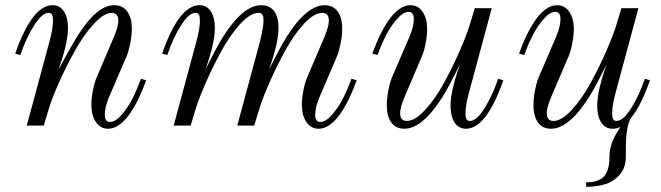

<svg xmlns="http://www.w3.org/2000/svg" viewBox="-20 -488 2568 746"><path d="M59.1 -273.9 39.1 -279.8Q105 -467.8 184.1 -467.8Q213.4 -467.8 228.8 -443.1Q244.1 -418.5 244.1 -378.9Q244.1 -320.3 207 -216.8Q254.9 -306.6 286.1 -356Q357.9 -467.8 423.8 -467.8Q456.1 -467.8 474.1 -443.8Q492.2 -419.9 492.2 -376Q492.2 -350.1 486.1 -319.6Q480 -289.1 472.2 -270L402.8 -108.9Q387.2 -70.8 387.2 -43Q387.2 -14.2 407.2 -14.2Q428.7 -14.2 453.4 -42.7Q478 -71.3 495.8 -107.2Q513.7 -143.1 527.8 -182.1L547.9 -175.8Q534.2 -137.7 518.8 -105.7Q503.4 -73.7 484.6 -46.4Q465.8 -19 444.1 -3.4Q422.4 12.2 399.9 12.2Q370.1 12.2 352.5 -13.9Q335 -40 335 -81.1Q335 -105.5 340.8 -136Q346.7 -166.5 355 -186L423.8 -347.2Q439.9 -386.7 439.9 -407.2Q439.9 -438 414.1 -438Q383.3 -438 343.5 -394Q303.7 -350.1 269.3 -287.8Q234.9 -225.6 208.3 -165.5Q181.6 -105.5 169.9 -65.9L149.9 0H84L170.9 -321.8Q186 -376 186 -408.2Q186 -424.3 182.1 -431.2Q178.2 -438 168.9 -438Q143.1 -438 111.8 -388.2Q80.6 -338.4 59.1 -273.9Z M629.9 -273.9 609.9 -279.8Q675.8 -467.8 754.9 -467.8Q784.2 -467.8 799.6 -443.1Q814.9 -418.5 814.9 -378.9Q814.9 -320.3 777.8 -216.8Q821.3 -304.7 845.2 -342.8Q923.8 -467.8 994.6 -467.8Q1027.3 -467.8 1044.7 -445.3Q1062 -422.9 1062 -378.9Q1062 -320.3 1024.9 -216.8Q1068.4 -304.7 1092.3 -342.8Q1170.9 -467.8 1241.7 -467.8Q1273.9 -467.8 1291.7 -443.8Q1309.6 -419.9 1309.6 -376Q1309.6 -350.1 1303.5 -319.6Q1297.4 -289.1 1289.6 -270L1220.7 -108.9Q1204.6 -69.3 1204.6 -43Q1204.6 -14.2 1224.6 -14.2Q1246.1 -14.2 1270.8 -42.7Q1295.4 -71.3 1313.5 -107.2Q1331.5 -143.1 1345.7 -182.1L1365.7 -175.8Q1352.1 -137.7 1336.7 -105.7Q1321.3 -73.7 1302.5 -46.4Q1283.7 -19 1262 -3.4Q1240.2 12.2 1217.8 12.2Q1188 12.2 1170.4 -13.9Q1152.8 -40 1152.8 -81.1Q1152.8 -105.5 1158.7 -136Q1164.6 -166.5 1172.9 -186L1241.7 -347.2Q1257.8 -386.7 1257.8 -407.2Q1257.8 -438 1231.9 -438Q1199.7 -438 1159.9 -394.3Q1120.1 -350.6 1086.2 -287.8Q1052.2 -225.1 1026.4 -166Q1000.5 -106.9 987.8 -65.9L967.8 0H901.9L987.8 -317.9Q1003.9 -381.3 1003.9 -407.2Q1003.9 -417 1003.2 -422.4Q1002.4 -427.7 997.8 -432.9Q993.2 -438 984.9 -438Q952.6 -438 912.8 -394.3Q873 -350.6 839.1 -287.8Q805.2 -225.1 779.3 -166Q753.4 -106.9 740.7 -65.9L720.7 0H654.8L741.7 -321.8Q756.8 -376 756.8 -408.2Q756.8 -424.3 752.9 -431.2Q749 -438 739.7 -438Q713.9 -438 682.6 -388.2Q651.4 -338.4 629.9 -273.9Z M1915.5 -182.1 1935.5 -175.8Q1869.6 12.2 1790.5 12.2Q1761.2 12.2 1745.8 -12.7Q1730.5 -37.6 1730.5 -77.1Q1730.5 -135.3 1767.6 -238.8Q1724.1 -150.9 1700.2 -112.8Q1621.6 12.2 1550.8 12.2Q1518.6 12.2 1500.7 -11.7Q1482.9 -35.6 1482.9 -80.1Q1482.9 -106 1488.8 -136.5Q1494.6 -167 1502.4 -186L1571.8 -347.2Q1587.9 -386.7 1587.9 -413.1Q1587.9 -441.9 1567.9 -441.9Q1546.4 -441.9 1521.7 -413.3Q1497.1 -384.8 1479 -348.9Q1460.9 -313 1446.8 -273.9L1426.8 -279.8Q1440.4 -317.9 1455.8 -349.9Q1471.2 -381.8 1490 -409.2Q1508.8 -436.5 1530.5 -452.1Q1552.2 -467.8 1574.7 -467.8Q1604.5 -467.8 1622.1 -441.9Q1639.6 -416 1639.6 -375Q1639.6 -350.6 1633.8 -320.1Q1627.9 -289.6 1619.6 -270L1550.8 -108.9Q1534.7 -69.3 1534.7 -48.8Q1534.7 -18.1 1560.5 -18.1Q1592.8 -18.1 1632.6 -61.8Q1672.4 -105.5 1706.3 -168.2Q1740.2 -231 1766.1 -290Q1792 -349.1 1804.7 -390.1L1824.7 -456.1H1890.6L1803.7 -133.8Q1788.6 -79.6 1788.6 -47.9Q1788.6 -31.7 1792.5 -24.9Q1796.4 -18.1 1805.7 -18.1Q1831.5 -18.1 1862.8 -67.9Q1894 -117.7 1915.5 -182.1Z M2485.4 -182.1 2505.4 -175.8Q2470.2 -77.1 2433.6 -32.2Q2411.6 -3.9 2411.6 92.8V121.1Q2411.6 162.6 2388.7 189.7Q2365.7 216.8 2332.5 227.3Q2299.3 237.8 2257.3 237.8V220.2Q2272.5 220.2 2284.2 218.5Q2295.9 216.8 2308.3 210.9Q2320.8 205.1 2328.9 195.1Q2336.9 185.1 2342.3 167.5Q2347.7 149.9 2347.7 126Q2347.7 117.7 2348.4 109.6Q2349.1 101.6 2350.1 95.2Q2351.1 88.9 2353.5 80.8Q2356 72.8 2357.2 68.1Q2358.4 63.5 2362.3 55.7Q2366.2 47.9 2367.2 44.9Q2368.2 42 2373 33.7Q2377.9 25.4 2378.7 24.2Q2379.4 22.9 2385 14.2Q2390.6 5.4 2390.6 4.9Q2376 12.2 2360.4 12.2Q2331.1 12.2 2315.7 -12.7Q2300.3 -37.6 2300.3 -77.1Q2300.3 -135.3 2337.4 -238.8Q2293.9 -150.9 2270 -112.8Q2191.4 12.2 2120.6 12.2Q2088.4 12.2 2070.6 -11.7Q2052.7 -35.6 2052.7 -80.1Q2052.7 -106 2058.6 -136.5Q2064.5 -167 2072.3 -186L2141.6 -347.2Q2157.7 -386.7 2157.7 -413.1Q2157.7 -441.9 2137.7 -441.9Q2116.2 -441.9 2091.6 -413.3Q2066.9 -384.8 2048.8 -348.9Q2030.8 -313 2016.6 -273.9L1996.6 -279.8Q2010.3 -317.9 2025.6 -349.9Q2041 -381.8 2059.8 -409.2Q2078.6 -436.5 2100.3 -452.1Q2122.1 -467.8 2144.5 -467.8Q2174.3 -467.8 2191.9 -441.9Q2209.5 -416 2209.5 -375Q2209.5 -350.6 2203.6 -320.1Q2197.8 -289.6 2189.5 -270L2120.6 -108.9Q2104.5 -69.3 2104.5 -48.8Q2104.5 -18.1 2130.4 -18.1Q2162.6 -18.1 2202.4 -61.8Q2242.2 -105.5 2276.1 -168.2Q2310.1 -231 2335.9 -290Q2361.8 -349.1 2374.5 -390.1L2394.5 -456.1H2460.4L2373.5 -133.8Q2358.4 -79.6 2358.4 -47.9Q2358.4 -31.7 2362.3 -24.9Q2366.2 -18.1 2375.5 -18.1Q2401.4 -18.1 2432.6 -67.9Q2463.9 -117.7 2485.4 -182.1Z"/></svg>

Font: Flanker Steampunk
Style: Italic
Weight: 400
Italic angle: -12°
Designer: Alexey Kryukov, Leonardo Di Lena
Foundry: Alexey Kryukov, Leonardo Di Lena
Version: 1.210